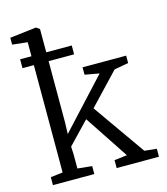

<svg xmlns="http://www.w3.org/2000/svg" viewBox="-120 -911 871 1004"><g transform="rotate(-15 316.0 -409.5)"><path d="M46 -680H325.5V-632H46ZM107.5 -51V-756L25.5 -765V-802L167.5 -819H168.5L187.5 -806V-301L185.5 -238L428.5 -501L350.5 -515V-555H586.5V-515L509.5 -501L350.5 -333L549.5 -50L615.5 -43V0H386.5V-43L455.5 -51L298.5 -288L185.5 -170L187.5 -128V-51L265.5 -43V0H41.5V-43Z"/></g></svg>

Font: Merriweather 7pt Light
Style: Regular
Weight: 300
Designer: Eben Sorkin
Foundry: Eben Sorkin
Version: Version 2.200;gftools[0.9.31]